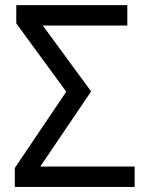

<svg xmlns="http://www.w3.org/2000/svg" viewBox="-20 -734 572 754"><path d="M38.1 0V-74.2L240.2 -374L43.9 -642.1V-713.9H480V-633.8H147.9L337.9 -375L138.2 -80.1H508.8V0Z"/></svg>

Font: Genotype
Style: Regular
Weight: 400
Foundry: Ascender Corporation
Version: Version 1.00